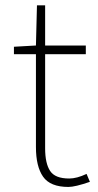

<svg xmlns="http://www.w3.org/2000/svg" viewBox="-20 -701 374 733"><path d="M241.2 12.7Q171.9 12.7 144.5 -26.4Q117.2 -65.4 117.2 -139.6V-494.1H33.2V-522.5L117.2 -527.3L121.1 -680.7H152.3V-527.3H307.6V-494.1H152.3V-134.8Q152.3 -77.1 171.4 -48.3Q190.4 -19.5 244.1 -19.5Q273.4 -19.5 310.5 -37.1L323.2 -6.8Q266.6 12.7 241.2 12.7Z"/></svg>

Font: Gen Shin Gothic ExtraLight
Style: Regular
Weight: 100
Designer: [Source Han Sans]
Ryoko NISHIZUKA  (kana & ideographs); Paul D. Hunt (Latin, Greek & Cyrillic); Wenlong ZHANG  (bopomofo
Version: Version 1.002.20150607